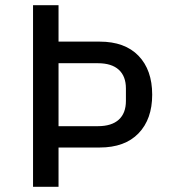

<svg xmlns="http://www.w3.org/2000/svg" viewBox="-20 -718 680 738"><path d="M107 0V-698H205V-558H363Q460 -558 512.5 -503.5Q565 -449 565 -354Q565 -260 512.5 -205.5Q460 -151 363 -151H205V0ZM356 -233Q409 -233 436.5 -258Q464 -283 464 -330V-378Q464 -425 436.5 -450Q409 -475 356 -475H205V-233Z"/></svg>

Font: Writer
Style: Regular
Weight: 400
Monospace: yes
Designer: Mike Abbink, Paul van der Laan, Pieter van Rosmalen
Foundry: Bold Monday
Version: Version 2.001 2020